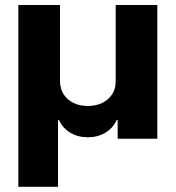

<svg xmlns="http://www.w3.org/2000/svg" viewBox="-20 -550 696 761"><path d="M52.7 -530.3H217.8V-228.5Q217.8 -199.7 231.7 -177.2Q245.6 -154.8 270.8 -142.3Q295.9 -129.9 328.1 -129.9Q360.4 -129.9 385.7 -142.3Q411.1 -154.8 425 -177.2Q439 -199.7 438.5 -228.5V-530.3H603.5V0H446.3V-74.2H442.4Q427.7 -42 397.5 -23.9Q367.2 -5.9 328.1 -5.9Q289.1 -5.9 258.8 -23.9Q228.5 -42 213.9 -74.2H210V190.4H52.7Z"/></svg>

Font: Pretendard GOV ExtraBold
Style: Regular
Weight: 800
Designer: Base glyphs from Inter by Rasmus Andersson; Hangeul glyphs from Noto Sans CJK(Source Han Sans) by Jang Soo-young and Kan
Foundry: Kil Hyung-jin
Version: Version 1.309